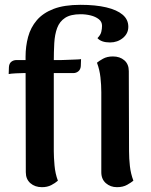

<svg xmlns="http://www.w3.org/2000/svg" viewBox="-20 -762 627 796"><path d="M154 14Q125 14 106 -2.5Q87 -19 87 -48L86 -527Q86 -570 96.5 -609Q107 -648 132.5 -678Q158 -708 202 -725Q246 -742 314 -742Q376 -742 420.5 -731.5Q465 -721 488.5 -701Q512 -681 512 -651Q512 -623 489.5 -604.5Q467 -586 436 -586Q400 -586 384 -604Q397 -617 400 -630Q403 -643 403 -655Q403 -672 389.5 -682.5Q376 -693 356 -698Q336 -703 314 -703Q273 -703 250 -688Q227 -673 217 -646Q207 -619 205 -583Q203 -547 203 -506V-135Q203 -111 206 -76.5Q209 -42 220 -13Q209 -3 192.5 5.5Q176 14 154 14ZM16 -455 17 -484Q18 -499 27 -506Q36 -513 48 -513H233Q236 -513 248 -513.5Q260 -514 274.5 -514.5Q289 -515 300.5 -515.5Q312 -516 316 -517L315 -488Q314 -474 305 -466.5Q296 -459 284 -459H76Q66 -459 46 -458Q26 -457 16 -455ZM515 -135Q515 -105 518.5 -73.5Q522 -42 533 -13Q525 -6 507.5 4Q490 14 465 14Q438 14 419 -2.5Q400 -19 400 -48V-380Q400 -409 396.5 -441Q393 -473 382 -502Q390 -509 407 -518.5Q424 -528 448 -528Q477 -528 495.5 -512Q514 -496 514 -467Z"/></svg>

Font: Arima SemiBold
Style: Regular
Weight: 600
Designer: Joana Correia and Natanael Gama
Foundry: NDISCOVER
Version: Version 1.101;gftools[0.9.23]